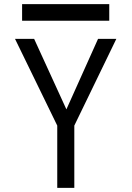

<svg xmlns="http://www.w3.org/2000/svg" viewBox="-20 -914 640 934"><path d="M258.5 -303 53 -725H146L303 -382L457 -725H546L341.5 -303V0H258.5ZM87.5 -894H511.5V-813H87.5Z"/></svg>

Font: JuliaMono
Style: Regular
Weight: 400
Monospace: yes
Designer: cormullion
Foundry: corm
Version: Version 0.055; ttfautohint (v1.8.4)